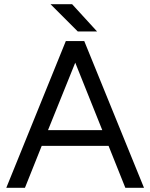

<svg xmlns="http://www.w3.org/2000/svg" viewBox="-20 -896 717 916"><path d="M578 0H667L382 -700H294L10 0H99L179 -200H498ZM351 -746H443L324 -876H221ZM209 -275 339 -597 468 -275Z"/></svg>

Font: HB Figtree Prototype
Style: Regular
Weight: 400
Designer: Alfredo Marco Pradil
Foundry: Hanken Design Co.®
Version: Version 1.002;Glyphs 3.2 (3228)